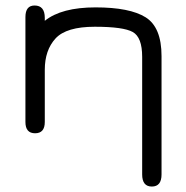

<svg xmlns="http://www.w3.org/2000/svg" viewBox="-20 -477 676 697"><path d="M142.6 -223.6V-34.2Q142.6 6.8 107.4 6.8Q72.3 6.8 72.3 -34.2V-415Q72.3 -457 105.5 -457Q142.6 -457 142.6 -412.1V-401.4Q203.1 -450.2 327.1 -450.2Q451.2 -450.2 508.8 -414.1Q566.4 -377.9 566.4 -273.4V156.2Q566.4 200.2 531.2 200.2Q496.1 200.2 496.1 156.2V-270.5Q496.1 -341.8 461.9 -360.8Q427.7 -379.9 324.2 -379.9Q220.7 -379.9 181.6 -337.4Q142.6 -294.9 142.6 -223.6Z"/></svg>

Font: Jura
Style: DemiBold
Weight: 600
Version: Version 2.5